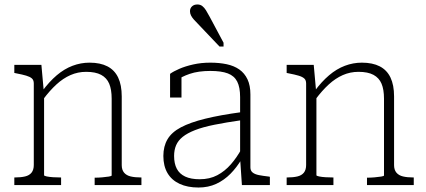

<svg xmlns="http://www.w3.org/2000/svg" viewBox="-20 -827 1902 858"><path d="M44 0V-34H47Q73 -34 92 -38.5Q111 -43 121 -55.5Q131 -68 131 -90V-454Q131 -469 122.5 -476.5Q114 -484 97 -489Q80 -494 54 -499L44 -501V-537H165L176 -415L177 -411V-44Q177 -41 189 -38.5Q201 -36 218 -35Q235 -34 249 -34H253V0ZM612 0H403V-33H406Q420 -33 437 -34.5Q454 -36 466.5 -38Q479 -40 479 -43V-386Q479 -427 468 -453Q457 -479 432 -492.5Q407 -506 365 -506Q328 -506 295 -491.5Q262 -477 232 -449.5Q202 -422 173 -383L169 -420Q200 -462 233.5 -490.5Q267 -519 304 -533Q341 -547 380 -547Q428 -547 460 -530.5Q492 -514 508 -480.5Q524 -447 524 -396V-89Q524 -68 534.5 -55.5Q545 -43 564 -38.5Q583 -34 609 -34H612Z M1060 -326V-290Q990 -280 938 -269.5Q886 -259 851.5 -245.5Q817 -232 796.5 -215.5Q776 -199 767 -178Q758 -157 758 -130Q758 -96 770 -73Q782 -50 807.5 -38Q833 -26 872 -26Q917 -26 951 -44Q985 -62 1012 -93Q1039 -124 1060 -163V-116Q1038 -79 1010 -50.5Q982 -22 946.5 -5.5Q911 11 867 11Q818 11 782.5 -5.5Q747 -22 728.5 -53.5Q710 -85 710 -130Q710 -173 728.5 -204.5Q747 -236 788.5 -258Q830 -280 897 -296.5Q964 -313 1060 -326ZM1061 0 1053 -119V-122V-393Q1053 -437 1040 -462.5Q1027 -488 998 -499Q969 -510 920 -510Q866 -510 828 -497Q790 -484 767 -466Q764 -471 764.5 -476.5Q765 -482 768.5 -487.5Q772 -493 778 -496.5Q784 -500 791 -499V-391H740V-497Q755 -508 781.5 -519.5Q808 -531 843.5 -539Q879 -547 920 -547Q960 -547 993 -540Q1026 -533 1049.5 -516.5Q1073 -500 1086 -472.5Q1099 -445 1099 -405V-79Q1099 -64 1109 -56Q1119 -48 1137 -44.5Q1155 -41 1181 -38L1186 -37V0ZM917 -752 979 -636V-619H961L864 -721Q854 -731 846 -740Q838 -749 833.5 -758Q829 -767 829 -777Q829 -790 838 -798.5Q847 -807 862 -807Q875 -807 884 -800Q893 -793 900.5 -781Q908 -769 917 -752Z M1261 0V-34H1264Q1290 -34 1309 -38.5Q1328 -43 1338 -55.5Q1348 -68 1348 -90V-454Q1348 -469 1339.5 -476.5Q1331 -484 1314 -489Q1297 -494 1271 -499L1261 -501V-537H1382L1393 -415L1394 -411V-44Q1394 -41 1406 -38.5Q1418 -36 1435 -35Q1452 -34 1466 -34H1470V0ZM1829 0H1620V-33H1623Q1637 -33 1654 -34.5Q1671 -36 1683.5 -38Q1696 -40 1696 -43V-386Q1696 -427 1685 -453Q1674 -479 1649 -492.5Q1624 -506 1582 -506Q1545 -506 1512 -491.5Q1479 -477 1449 -449.5Q1419 -422 1390 -383L1386 -420Q1417 -462 1450.5 -490.5Q1484 -519 1521 -533Q1558 -547 1597 -547Q1645 -547 1677 -530.5Q1709 -514 1725 -480.5Q1741 -447 1741 -396V-89Q1741 -68 1751.5 -55.5Q1762 -43 1781 -38.5Q1800 -34 1826 -34H1829Z"/></svg>

Font: Roboto Serif Thin
Style: Regular
Weight: 250
Designer: Greg Gazdowicz
Foundry: Commercial Type
Version: Version 1.004